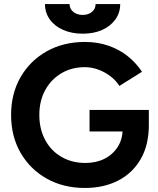

<svg xmlns="http://www.w3.org/2000/svg" viewBox="-20 -920 783 952"><path d="M401 12Q294 12 211.5 -34.5Q129 -81 82 -162.5Q35 -244 35 -350Q35 -456 82 -537.5Q129 -619 211.5 -665.5Q294 -712 401 -712Q465 -712 519 -693Q573 -674 614.5 -640.5Q656 -607 684 -564L572 -494Q555 -521 527.5 -542Q500 -563 467 -575Q434 -587 401 -587Q335 -587 284 -556.5Q233 -526 204 -473Q175 -420 175 -350Q175 -281 203.5 -227Q232 -173 284 -142.5Q336 -112 404 -112Q457 -112 498.5 -133Q540 -154 564 -192Q588 -230 588 -280L718 -300Q718 -201 677.5 -131Q637 -61 565.5 -24.5Q494 12 401 12ZM424 -268V-375H718V-290L644 -268ZM390 -753Q336 -753 293.5 -771.5Q251 -790 227 -823.5Q203 -857 203 -900H325Q325 -876 343.5 -861Q362 -846 390 -846Q418 -846 436 -861Q454 -876 454 -900H576Q576 -857 552 -823.5Q528 -790 486.5 -771.5Q445 -753 390 -753Z"/></svg>

Font: Figtree
Style: Bold
Weight: 700
Designer: Erik Kennedy
Foundry: Erik Kennedy
Version: Version 2.001;gftools[0.9.30]